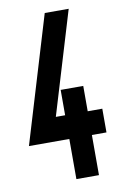

<svg xmlns="http://www.w3.org/2000/svg" viewBox="-82 -759 510 805"><g transform="rotate(-10 173.0 -356.5)"><path d="M4.9 -172.9 167 -710.9H269L137.2 -273.9H176.8V-381.8H272.9V-273.9H335V-172.9H272.9V-2H176.8V-172.9Z"/></g></svg>

Font: Fundamental  Brigade Condensed
Style: Regular
Weight: 400
Width: 3
Designer: Peter Wiegel, original typeface by Carl Albert Fahrenwaldt 1901
Foundry: Peter Wiegel
Version: Version 0.000 2012 initial release